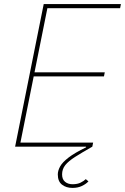

<svg xmlns="http://www.w3.org/2000/svg" viewBox="-20 -718 612 940"><path d="M54 0 194 -698H572L568 -678H212L149 -364H493L489 -344H145L80 -20H436L432 0Q381 29 348 50Q315 71 299.5 90.5Q284 110 284 136Q284 160 298.5 172Q313 184 335 184Q359 184 375 176Q391 168 400 159L413 170Q401 183 381 192.5Q361 202 335 202Q304 202 283.5 186Q263 170 263 136Q263 118 274 97.5Q285 77 315.5 53.5Q346 30 402 3L401 0Z"/></svg>

Font: IBM Plex Sans Thin
Style: Italic
Weight: 250
Italic angle: -11.31°
Designer: Mike Abbink, Paul van der Laan, Pieter van Rosmalen
Foundry: Bold Monday
Version: Version 3.201